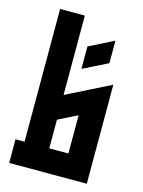

<svg xmlns="http://www.w3.org/2000/svg" viewBox="-108 -759 615 824"><g transform="rotate(15 200.0 -347.5)"><path d="M210 -569.8 319.8 -625V-524.9L210 -470.2ZM55.2 -694.8H165V-342.3L359.9 -439.9V0H15.1V-105H55.2ZM165 -105H250V-274.9L165 -232.4Z"/></g></svg>

Font: Horta
Style: Regular
Weight: 600
Width: 3
Version: Version 0.11